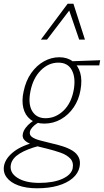

<svg xmlns="http://www.w3.org/2000/svg" viewBox="-74 -724 559 1033"><path d="M125 289Q67 289 24.5 273.5Q-18 258 -38.5 230Q-59 202 -52 166Q-43 125 1.5 91Q46 57 127 38L136 61Q71 78 32 102Q-7 126 -15 159Q-25 203 18 231.5Q61 260 137 260Q213 260 261 238.5Q309 217 317 182Q323 149 304 129Q285 109 252 97.5Q219 86 183 77Q156 71 130.5 64Q105 57 85 48Q65 39 55 26.5Q45 14 49 -5Q53 -22 64.5 -37Q76 -52 90 -63Q104 -74 117 -82L146 -72Q136 -67 123.5 -59Q111 -51 100.5 -39.5Q90 -28 87 -16Q83 2 98 13Q113 24 141.5 31.5Q170 39 203 47Q235 54 264.5 63.5Q294 73 316.5 87Q339 101 349.5 122.5Q360 144 354 174Q347 209 316.5 235Q286 261 237.5 275Q189 289 125 289ZM164 -59Q118 -59 89.5 -81.5Q61 -104 51.5 -143Q42 -182 53 -232Q65 -290 94 -331Q123 -372 162.5 -394Q202 -416 245 -416Q288 -416 317 -394Q346 -372 357.5 -332.5Q369 -293 359 -239Q350 -187 322.5 -146.5Q295 -106 254 -82.5Q213 -59 164 -59ZM171 -88Q225 -88 267.5 -128.5Q310 -169 323 -242Q334 -306 312.5 -346.5Q291 -387 240 -387Q187 -387 145.5 -345.5Q104 -304 90 -234Q76 -165 99 -126.5Q122 -88 171 -88ZM460 -372H313L299 -394L465 -400ZM146 -511 290 -704H321L309 -681L179 -511ZM352 -511 294 -680 290 -704H321L383 -511Z"/></svg>

Font: Ysabeau Office ExtraLight
Style: Italic
Weight: 250
Italic angle: -12°
Designer: Christian Thalmann (Catharsis Fonts)
Version: Version 2.001;gftools[0.9.30]; featfreeze: tnum,lnum,ss02